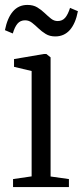

<svg xmlns="http://www.w3.org/2000/svg" viewBox="-24 -760 336 780"><path d="M29 0V-32.5L104.5 -43.5V-471.5L33 -488.5V-520L153.5 -540.5H164.5L181.5 -527V-43L256 -32.5V0ZM-4 -637.5Q6 -687.5 28.8 -713.8Q51.5 -740 87.5 -740Q111 -740 127.5 -730Q144 -720 157.2 -707.2Q170.5 -694.5 183 -684.5Q195.5 -674.5 210 -674.5Q229.5 -674.5 241 -688.2Q252.5 -702 260.5 -728L292.5 -714.5Q283 -664.5 259.8 -638.2Q236.5 -612 200.5 -612Q178 -612 161.8 -622Q145.5 -632 132.2 -644.8Q119 -657.5 106.2 -667.5Q93.5 -677.5 78 -677.5Q58.5 -677.5 47 -663.8Q35.5 -650 28 -624Z"/></svg>

Font: Merriweather 72pt Light
Style: Regular
Weight: 300
Version: Version 2.100